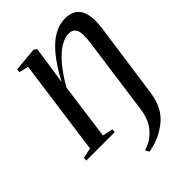

<svg xmlns="http://www.w3.org/2000/svg" viewBox="-296 -876 1248 1248"><g transform="rotate(-45 328.5 -252.0)"><path d="M318 249 303.5 223Q328 215.5 351.8 203Q375.5 190.5 398.5 169Q425 145.5 445.2 107.2Q465.5 69 473.5 8L547 -526.5Q557.5 -604 543 -634.8Q528.5 -665.5 489.5 -665.5Q457 -665.5 416.2 -642.8Q375.5 -620 328.8 -567.8Q282 -515.5 231 -427L178.5 -39L250.5 -23.5L247.5 0H-13.5L-11 -23.5L59.5 -39L150 -699L85.5 -714L88.5 -737.5L245 -751.5H254.5L273.5 -738L266.5 -688L234.5 -475Q287.5 -574.5 338.5 -635.5Q389.5 -696.5 440.2 -724Q491 -751.5 542 -751.5Q620 -751.5 651.2 -697Q682.5 -642.5 666.5 -531L595 -22Q587 34 569.5 74.5Q552 115 524.8 144.5Q497.5 174 459 197Q433.5 214.5 395.2 229Q357 243.5 318 249Z"/></g></svg>

Font: Merriweather 120pt Medium
Style: Italic
Weight: 500
Italic angle: -7.8°
Version: Version 2.101